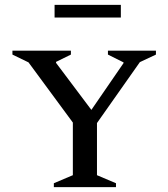

<svg xmlns="http://www.w3.org/2000/svg" viewBox="-20 -768 691 788"><path d="M201 0V-16L279 -49V-265L97 -512L31 -544V-560H271V-544L210 -514V-510L355 -317L487 -509V-512L423 -544V-560H620V-544L554 -513L378 -263V-49L456 -16V0ZM204 -696V-748H476V-696Z"/></svg>

Font: Spectral SC Medium
Style: Regular
Weight: 500
Designer: Jean-Baptiste Levee
Foundry: Production Type
Version: Version 2.001